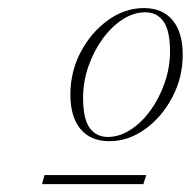

<svg xmlns="http://www.w3.org/2000/svg" viewBox="-20 -745 473 476"><path d="M336.5 -725Q383 -725 408 -694.8Q433 -664.5 433 -609.5Q433 -553 407.2 -504Q381.5 -455 340 -425Q298.5 -395 251 -395Q204.5 -395 179.5 -425.2Q154.5 -455.5 154.5 -510.5Q154.5 -567.5 180.2 -616.2Q206 -665 247.8 -695Q289.5 -725 336.5 -725ZM247.5 -405.5Q276 -405.5 303.5 -423.2Q331 -441 353 -471.2Q375 -501.5 388.2 -539.5Q401.5 -577.5 401.5 -617.5Q401.5 -669.5 385.2 -692Q369 -714.5 340 -714.5Q311.5 -714.5 284 -696.8Q256.5 -679 234.5 -648.8Q212.5 -618.5 199.2 -580.5Q186 -542.5 186 -502.5Q186 -450.5 202.2 -428Q218.5 -405.5 247.5 -405.5ZM84 -288.5 90.5 -311H342.5L335.5 -288.5Z"/></svg>

Font: Newsreader Display ExtraLight
Style: Italic
Weight: 275
Italic angle: -17°
Designer: Hugues Gentile
Foundry: Production Type
Version: Version 1.001